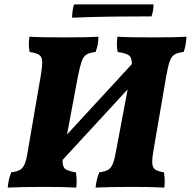

<svg xmlns="http://www.w3.org/2000/svg" viewBox="-20 -845 863 868"><path d="M15 3Q18 -35 31 -66Q56 -69 70 -77Q84 -85 92 -104.5Q100 -124 106 -164L166 -513Q172 -551 170.5 -570.5Q169 -590 155.5 -598Q142 -606 114 -610Q111 -625 110.5 -643Q110 -661 113 -679Q148 -677 186.5 -676.5Q225 -676 269 -676Q306 -676 345.5 -676.5Q385 -677 425 -679Q425 -662 422 -645Q419 -628 412 -610Q385 -607 371 -598.5Q357 -590 349 -567Q341 -544 332 -498L283 -237L576 -555Q577 -584 563 -594.5Q549 -605 512 -610Q509 -625 508.5 -643Q508 -661 511 -679Q545 -677 583 -676.5Q621 -676 663 -676Q701 -676 741.5 -676.5Q782 -677 823 -679Q822 -662 819.5 -645Q817 -628 810 -610Q783 -607 769 -598.5Q755 -590 747 -567Q739 -544 731 -498L674 -166Q667 -126 668.5 -106Q670 -86 682.5 -78Q695 -70 721 -66Q724 -49 724.5 -32.5Q725 -16 723 3Q683 1 648.5 0.5Q614 0 571 0Q476 0 412 3Q416 -35 429 -66Q454 -69 468 -77Q482 -85 490 -104.5Q498 -124 505 -164L557 -441L263 -122Q262 -91 275.5 -81Q289 -71 323 -66Q326 -49 326.5 -32.5Q327 -16 325 3Q286 1 252.5 0.5Q219 0 176 0Q79 0 15 3ZM306 -765Q306 -778 308 -795Q310 -812 315 -825H674Q674 -814 672 -799.5Q670 -785 665 -771Q580 -771 491 -770Q402 -769 306 -765Z"/></svg>

Font: Vollkorn ExtraBold
Style: Italic
Weight: 800
Italic angle: -11°
Designer: Friedrich Althausen
Foundry: Friedrich Althausen
Version: Version 5.000; ttfautohint (v1.8.3)